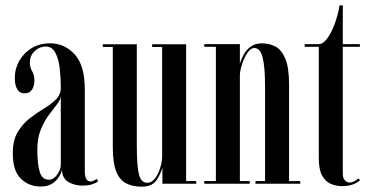

<svg xmlns="http://www.w3.org/2000/svg" viewBox="-20 -689 1386 720"><path d="M132.5 10.5Q88.5 10.5 58.2 -19Q28 -48.5 28 -113Q27.5 -161.5 45.8 -192.8Q64 -224 90.8 -244.8Q117.5 -265.5 144.5 -281.8Q171.5 -298 189.8 -316Q208 -334 208 -360.5Q208 -398.5 203.8 -433.8Q199.5 -469 187.2 -491.8Q175 -514.5 151.5 -514.5Q128.5 -514.5 110.2 -497.5Q92 -480.5 92 -455Q92 -436 100.5 -422Q109 -408 109 -387Q109 -366 99.8 -352.5Q90.5 -339 72 -339Q54 -339 44.8 -354.2Q35.5 -369.5 35.5 -396Q35.5 -431.5 52.5 -461.2Q69.5 -491 99.2 -508.8Q129 -526.5 168 -526.5Q221.5 -526.5 259.8 -485.5Q298 -444.5 298 -353V-47.5Q298 -8.5 319 -8.5Q325 -8.5 332 -11.8Q339 -15 342.5 -18.5L348 -9.5Q343 -4 327.5 1.5Q312 7 289 7Q260 7 236.5 -6.5Q213 -20 212.5 -53Q210 -40.5 201 -25.8Q192 -11 175.2 -0.2Q158.5 10.5 132.5 10.5ZM163 -15Q181 -15 194.5 -34Q208 -53 208 -71V-328.5Q206.5 -314 193 -297Q179.5 -280 162.5 -257Q145.5 -234 132.8 -202.5Q120 -171 120 -127.5Q120 -75 128.8 -45Q137.5 -15 163 -15Z M511 11Q478 11 453.5 -1.2Q429 -13.5 416 -45.5Q403 -77.5 403 -136.5V-513H365.5V-523H493V-143.5Q493 -65.5 501.2 -34.5Q509.5 -3.5 532 -3.5Q549.5 -3.5 562 -20.8Q574.5 -38 581.2 -61Q588 -84 588 -101.5V-513H550.5V-523H678V-10H716V0H589V-60.5Q582 -35 566 -12Q550 11 511 11Z M746 0V-10H789.5V-513.5H746V-523.5H879.5V-450.5Q884.5 -467 894.2 -484.8Q904 -502.5 920.5 -514.5Q937 -526.5 963 -526.5Q989 -526.5 1012 -515Q1035 -503.5 1049.5 -470Q1064 -436.5 1064 -371.5V-10H1106V0H938V-10H974V-363Q974 -438 964.8 -473.5Q955.5 -509 934 -509Q920 -509 908 -491.2Q896 -473.5 888.2 -450Q880.5 -426.5 879.5 -408.5V-10H916.5V0Z M1262 9Q1241 9 1221 0.8Q1201 -7.5 1188.2 -30Q1175.5 -52.5 1175.5 -96V-513.5H1122.5V-523.5H1175.5Q1191 -523.5 1206.5 -544Q1222 -564.5 1234.5 -597.8Q1247 -631 1253.5 -669H1265.5V-523.5H1329.5V-513.5H1265.5V-37.5Q1265.5 -19.5 1274 -12Q1282.5 -4.5 1291 -4.5Q1300.5 -4.5 1310.5 -10.5Q1320.5 -16.5 1324.5 -20L1330 -13.5Q1306.5 9 1262 9Z"/></svg>

Font: Imbue 100pt Medium
Style: Regular
Weight: 500
Designer: Tyler Finck
Foundry: Etcetera Type Company
Version: Version 1.102; ttfautohint (v1.8.3)